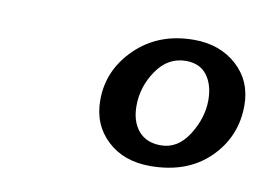

<svg xmlns="http://www.w3.org/2000/svg" viewBox="-42 -699 522 376"><g transform="rotate(10 218.5 -511.0)"><path d="M274.9 -381.8Q222.2 -381.8 189.5 -412.6Q156.7 -443.4 156.7 -492.2Q156.7 -552.2 202.1 -596.2Q247.6 -640.1 317.4 -640.1Q369.1 -640.1 402.8 -609.6Q436.5 -579.1 436.5 -530.3Q436.5 -468.3 392.6 -425Q348.6 -381.8 274.9 -381.8ZM288.6 -425.3Q322.3 -425.3 343.8 -459.2Q365.2 -493.2 365.2 -528.3Q365.2 -558.6 351.1 -577.6Q336.9 -596.7 309.1 -596.7Q273.4 -596.7 251 -564.2Q228.5 -531.7 228.5 -493.2Q228.5 -462.4 244.1 -443.8Q259.8 -425.3 288.6 -425.3Z"/></g></svg>

Font: Elstob 8pt Medium
Style: Italic
Weight: 500
Italic angle: -20°
Designer: Peter S. Baker
Version: Version 1.015